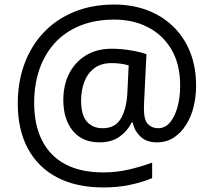

<svg xmlns="http://www.w3.org/2000/svg" viewBox="-20 -734 939 843"><path d="M841 -357Q841 -311 830.5 -267Q820 -223 798 -187.5Q776 -152 744 -130.5Q712 -109 668 -109Q622 -109 595.5 -135.5Q569 -162 563 -196H558Q540 -159 505 -134Q470 -109 417 -109Q341 -109 299.5 -160Q258 -211 258 -295Q258 -361 284 -411.5Q310 -462 357.5 -491Q405 -520 470 -520Q514 -520 556.5 -512.5Q599 -505 623 -496L613 -293Q612 -275 612 -267.5Q612 -260 612 -257Q612 -205 630.5 -188Q649 -171 674 -171Q705 -171 726.5 -196.5Q748 -222 759.5 -264.5Q771 -307 771 -358Q771 -451 733.5 -515.5Q696 -580 630.5 -614Q565 -648 482 -648Q397 -648 331 -621Q265 -594 220.5 -545Q176 -496 153 -429.5Q130 -363 130 -283Q130 -185 165 -116.5Q200 -48 267.5 -12.5Q335 23 433 23Q494 23 549.5 9.5Q605 -4 648 -20V48Q605 66 551.5 77.5Q498 89 433 89Q315 89 231 45Q147 1 102.5 -81.5Q58 -164 58 -280Q58 -373 87 -452.5Q116 -532 171 -590.5Q226 -649 304.5 -681.5Q383 -714 482 -714Q560 -714 625.5 -689.5Q691 -665 739.5 -618.5Q788 -572 814.5 -506Q841 -440 841 -357ZM336 -293Q336 -229 361.5 -200Q387 -171 430 -171Q486 -171 510.5 -213Q535 -255 539 -322L545 -447Q532 -451 512 -454Q492 -457 471 -457Q422 -457 392 -433Q362 -409 349 -371.5Q336 -334 336 -293Z"/></svg>

Font: uhindi25
Style: Book
Weight: 400
Designer: Jelle Bosma - Monotype Design Team
Foundry: Monotype Imaging Inc.
Version: Version 2.003